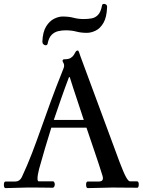

<svg xmlns="http://www.w3.org/2000/svg" viewBox="-26 -966 734 988"><path d="M501 -63Q482 -124 461 -185Q440 -246 419 -309H238Q205 -204 175 -96Q171 -80 169 -68Q167 -56 167 -48Q167 -33 173 -33H245Q251 -33 253.5 -27.5Q256 -22 256 -17Q256 -13 253.5 -6.5Q251 0 243 0Q227 0 203 -0.5Q179 -1 155 -1Q131 -1 114 -1Q85 -1 58 0.5Q31 2 3 2Q-6 2 -6 -15Q-6 -32 3 -32H53Q75 -32 86 -54Q115 -116 138 -176Q161 -236 184 -301Q207 -366 233.5 -439Q260 -512 295 -599Q298 -607 301 -614.5Q304 -622 304 -628Q304 -637 300 -643Q296 -649 296 -653Q296 -661 306 -661Q327 -661 338 -668Q349 -675 354 -683.5Q359 -692 363 -699Q367 -706 374 -706Q378 -706 381 -696.5Q384 -687 388 -676L589 -133Q611 -75 623 -54Q635 -33 642 -33H678Q688 -33 688 -18Q688 -11 686.5 -5.5Q685 0 680 0Q641 0 610.5 -0.5Q580 -1 553 -1Q527 -1 491.5 0.5Q456 2 426 2Q417 2 417 -16Q417 -32 426 -32H483Q511 -32 501 -63ZM329 -569Q308 -514 289 -459.5Q270 -405 251 -349H405Q388 -402 369.5 -456.5Q351 -511 333 -569ZM219 -741Q217 -733 209 -733Q203 -733 197.5 -738Q192 -743 192 -752Q194 -802 211.5 -830Q229 -858 252.5 -869.5Q276 -881 296 -881Q328 -881 352.5 -874.5Q377 -868 405 -868Q427 -868 446 -871.5Q465 -875 479 -890Q493 -905 499 -938Q500 -946 510 -946Q516 -946 521 -941.5Q526 -937 525 -928Q523 -877 506.5 -848.5Q490 -820 466.5 -808.5Q443 -797 421 -797Q391 -797 366.5 -803.5Q342 -810 311 -810Q292 -810 273 -805.5Q254 -801 239.5 -786.5Q225 -772 219 -741Z"/></svg>

Font: Sedan SC
Style: Regular
Weight: 400
Designer: Sebastian Salazar
Foundry: Sebastian Salazar
Version: Version 1.100; ttfautohint (v1.8.4.7-5d5b)